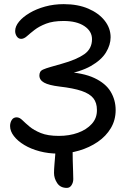

<svg xmlns="http://www.w3.org/2000/svg" viewBox="-20 -734 638 937"><path d="M306.2 183Q274.6 183 259.1 159.6Q243.6 136.2 243.6 110.2Q243.6 94.4 245.6 70Q247.6 45.6 249.5 22.2Q251.4 -1.2 251.4 -14.6Q251.4 -27.4 259.4 -36.1Q267.4 -44.8 278.9 -49.9Q290.4 -55 301 -55Q315.6 -55 324.9 -45.2Q334.2 -35.4 334.2 -13.8Q334.2 18.2 335 48.4Q335.8 78.6 336.7 102.4Q337.6 126.2 337.6 140Q337.6 156.4 329.1 169.7Q320.6 183 306.2 183ZM263.8 15.6Q216.2 15.6 173.5 4.3Q130.8 -7 98.6 -26.4Q66.4 -45.8 47.8 -69.9Q29.2 -94 29.2 -118.8Q29.2 -135.4 37.3 -148.4Q45.4 -161.4 61.4 -161.4Q75.2 -161.4 89.3 -147.5Q103.4 -133.6 124.3 -116.1Q145.2 -98.6 179.2 -84.7Q213.2 -70.8 267.4 -70.8Q318.2 -70.8 360.2 -85.9Q402.2 -101 428 -129.4Q453.8 -157.8 453 -197.8Q453 -232.4 435.6 -254.5Q418.2 -276.6 378.4 -290.2Q338.6 -303.8 270.6 -311.6Q218.2 -318 195.2 -330.8Q172.2 -343.6 172.2 -365.8Q172.2 -375 176.1 -382.6Q180 -390.2 191.2 -395Q203.8 -400.6 227.1 -407.3Q250.4 -414 281.4 -422.8Q353.8 -443 391.4 -469.5Q429 -496 429 -542.8Q429 -581.8 391.6 -606.7Q354.2 -631.6 290.2 -631.6Q238.6 -631.6 204.6 -618.4Q170.6 -605.2 148.5 -588Q126.4 -570.8 111.7 -557.6Q97 -544.4 83.2 -544.4Q70.2 -544.4 62.1 -556.1Q54 -567.8 54 -582.8Q54 -605.4 72.9 -628.4Q91.8 -651.4 124.8 -670.9Q157.8 -690.4 200.4 -702.1Q243 -713.8 291 -713.8Q360.2 -713.8 411.4 -691.6Q462.6 -669.4 491.2 -632.8Q519.8 -596.2 519.8 -552.2Q519.8 -515.2 497.2 -478.1Q474.6 -441 423.6 -411.9Q372.6 -382.8 286.4 -368.2L293.4 -383.6Q385.4 -379.2 440.6 -353.2Q495.8 -327.2 520.1 -286.5Q544.4 -245.8 544.4 -197Q544.4 -148 520.9 -108.6Q497.4 -69.2 457 -41.6Q416.6 -14 366.5 0.8Q316.4 15.6 263.8 15.6Z"/></svg>

Font: Shantell Sans Light
Style: Regular
Weight: 300
Designer: Stephen Nixon, Anya Danilova, Shantell Martin
Foundry: Arrow Type
Version: Version 1.011;[c5ecc13dd]